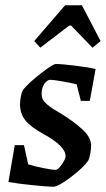

<svg xmlns="http://www.w3.org/2000/svg" viewBox="-20 -700 402 729"><path d="M326 -147Q326 -136 323 -118Q320 -100 315 -90Q297 -64 249 -27.5Q201 9 182 9Q161 9 103 3Q45 -3 12 -9L36 -149H71L87 -76Q113 -68 146 -61.5Q179 -55 192 -55Q200 -55 214.5 -75.5Q229 -96 229 -107Q229 -145 147 -190Q96 -218 76 -243.5Q56 -269 56 -304Q56 -315 59 -332.5Q62 -350 69 -361Q91 -387 136 -422Q181 -457 192 -457Q215 -457 267 -450.5Q319 -444 343 -438L321 -317H287L271 -380Q246 -386 214 -391.5Q182 -397 171 -397Q160 -397 149 -382.5Q138 -368 138 -342Q138 -323 153.5 -308.5Q169 -294 187.5 -283Q206 -272 211 -269Q257 -241 291.5 -210Q326 -179 326 -147ZM110 -544 227 -680H291L362 -544L331 -519L250 -603H243L133 -519Z"/></svg>

Font: Grenze
Style: Italic
Weight: 400
Italic angle: -10°
Designer: Renata Polastri
Foundry: Omnibus-Type
Version: Version 1.002; ttfautohint (v1.8)